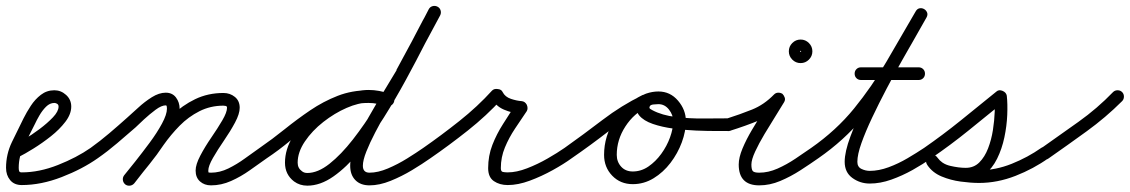

<svg xmlns="http://www.w3.org/2000/svg" viewBox="-30 -584 3743 636"><path d="M32 -64Q25 -59 16.5 -62Q8 -65 4 -72Q0 -80 2.5 -88.5Q5 -97 13 -101Q26 -108 50.5 -122.5Q75 -137 101 -156.5Q127 -176 145.5 -195.5Q164 -215 164 -231Q164 -237 159.5 -240Q155 -243 150 -243Q135 -243 122.5 -230.5Q110 -218 100.5 -201.5Q91 -185 86 -174Q86 -174 86 -174Q86 -174 86 -174Q69 -140 50.5 -103.5Q32 -67 32 -28Q32 -21 33.5 -17Q35 -13 42 -13Q100 -13 162 -37.5Q224 -62 270 -94Q270 -94 270 -94Q270 -94 270 -94Q277 -99 285.5 -97.5Q294 -96 299 -89Q304 -82 302.5 -73.5Q301 -65 294 -60Q243 -24 174.5 2.5Q106 29 42 29Q17 29 3.5 12.5Q-10 -4 -10 -28Q-10 -73 9.5 -113.5Q29 -154 48 -192Q48 -192 48 -192Q48 -192 48 -192Q58 -212 72 -233.5Q86 -255 105.5 -270Q125 -285 150 -285Q172 -285 189 -269.5Q206 -254 206 -231Q206 -206 186.5 -180.5Q167 -155 138.5 -132.5Q110 -110 81 -92Q52 -74 32 -64Q32 -64 32 -64Q32 -64 32 -64Z M265 -65Q260 -72 261.5 -80.5Q263 -89 270 -94Q302 -117 332 -142.5Q362 -168 391 -194Q406 -207 427.5 -227Q449 -247 473 -262Q497 -277 519 -277Q541 -277 553 -261Q565 -245 565 -224Q565 -199 548 -165Q531 -131 506 -96Q481 -61 456 -29.5Q431 2 415 23Q415 23 415 23Q415 23 415 23Q409 30 400.5 31Q392 32 385 27Q378 21 377 12.5Q376 4 381 -3Q395 -20 418 -49Q441 -78 465.5 -111Q490 -144 506.5 -174.5Q523 -205 523 -224Q523 -227 522.5 -231Q522 -235 519 -235Q505 -235 485.5 -220.5Q466 -206 447 -188.5Q428 -171 419 -162Q389 -136 358 -109.5Q327 -83 294 -60Q287 -55 278.5 -56.5Q270 -58 265 -65ZM414 23Q409 30 400.5 31Q392 32 385 26Q378 21 377 12.5Q376 4 382 -3Q406 -34 430.5 -64.5Q455 -95 478 -128Q505 -168 539.5 -201.5Q574 -235 616.5 -255.5Q659 -276 710 -276Q732 -276 748 -263Q764 -250 764 -227Q764 -207 748.5 -178Q733 -149 712 -118.5Q691 -88 675.5 -61Q660 -34 660 -19Q660 -13 661.5 -12.5Q663 -12 669 -12Q698 -12 726.5 -26Q755 -40 781 -59Q807 -78 830 -94Q837 -99 845.5 -97.5Q854 -96 859 -89Q864 -82 862.5 -73.5Q861 -65 854 -60Q827 -41 797.5 -20Q768 1 735.5 15.5Q703 30 669 30Q647 30 632.5 17Q618 4 618 -19Q618 -39 633.5 -68.5Q649 -98 670 -128.5Q691 -159 706.5 -185.5Q722 -212 722 -227Q722 -232 718 -233Q714 -234 710 -234Q667 -234 630.5 -215.5Q594 -197 565 -167.5Q536 -138 512 -104Q490 -71 464.5 -39.5Q439 -8 414 23Q414 23 414 23Q414 23 414 23Z M854 -60Q847 -55 838.5 -56.5Q830 -58 825 -65Q820 -72 821.5 -80.5Q823 -89 830 -94Q872 -123 913 -156Q954 -189 997.5 -218.5Q1041 -248 1088.5 -266.5Q1136 -285 1191 -285Q1209 -285 1226.5 -281.5Q1244 -278 1261 -273Q1270 -270 1274 -262.5Q1278 -255 1275 -247Q1272 -238 1264.5 -234Q1257 -230 1249 -233Q1235 -237 1220.5 -240Q1206 -243 1191 -243Q1140 -243 1095.5 -225Q1051 -207 1010.5 -178.5Q970 -150 931.5 -118Q893 -86 854 -60Q854 -60 854 -60Q854 -60 854 -60ZM1262 -273Q1270 -270 1274 -262Q1278 -254 1275 -246Q1272 -238 1264 -234Q1256 -230 1248 -233Q1233 -239 1220 -241.5Q1207 -244 1191 -244Q1158 -244 1118 -226.5Q1078 -209 1041 -180Q1004 -151 980 -115.5Q956 -80 956 -45Q956 -27 970 -17Q977 -11 988 -11Q1023 -11 1061.5 -41.5Q1100 -72 1139 -122Q1178 -172 1215 -232Q1252 -292 1285 -353.5Q1318 -415 1345 -467.5Q1372 -520 1391 -553Q1395 -561 1403.5 -563.5Q1412 -566 1419 -561Q1427 -557 1429.5 -548.5Q1432 -540 1427 -533Q1406 -495 1377.5 -439Q1349 -383 1314.5 -319.5Q1280 -256 1241 -194Q1202 -132 1160 -81Q1118 -30 1074.5 0.5Q1031 31 988 31Q963 31 944 17Q914 -6 914 -45Q914 -90 941 -133Q968 -176 1011 -210.5Q1054 -245 1101.5 -265.5Q1149 -286 1191 -286Q1226 -286 1262 -273Q1262 -273 1262 -273Q1262 -273 1262 -273ZM1390 -553Q1394 -561 1402.5 -563.5Q1411 -566 1419 -562Q1427 -558 1429.5 -549.5Q1432 -541 1428 -533Q1401 -483 1374 -432.5Q1347 -382 1320 -332Q1320 -332 1320 -332Q1320 -332 1320 -332Q1309 -312 1290.5 -281.5Q1272 -251 1251.5 -215.5Q1231 -180 1213 -145.5Q1195 -111 1183.5 -82Q1172 -53 1172 -35Q1172 -12 1194 -12Q1222 -12 1255 -26Q1288 -40 1318.5 -59Q1349 -78 1372 -94Q1379 -99 1387.5 -97.5Q1396 -96 1401 -89Q1406 -82 1404.5 -73.5Q1403 -65 1396 -60Q1369 -41 1335 -20.5Q1301 0 1264 15Q1227 30 1194 30Q1164 30 1147 12.5Q1130 -5 1130 -35Q1130 -65 1147 -106.5Q1164 -148 1190 -194Q1216 -240 1241.5 -281.5Q1267 -323 1284 -352Q1284 -352 1283 -352Q1283 -352 1283 -352Q1310 -402 1337 -452Q1364 -502 1390 -553Q1390 -553 1390 -553Q1390 -553 1390 -553Z M1396 -60Q1389 -55 1380.5 -56.5Q1372 -58 1367 -65Q1362 -72 1363.5 -80.5Q1365 -89 1372 -94Q1431 -135 1491.5 -183Q1552 -231 1600 -284Q1607 -291 1619 -289Q1631 -288 1635 -279Q1643 -263 1662.5 -256.5Q1682 -250 1698 -249Q1709 -248 1715 -237Q1720 -225 1715 -216Q1696 -188 1676 -158Q1656 -128 1642.5 -95.5Q1629 -63 1629 -27Q1629 -16 1635.5 -14.5Q1642 -13 1652 -13Q1681 -13 1716 -26.5Q1751 -40 1784 -59Q1817 -78 1840 -94Q1840 -94 1840 -94Q1840 -94 1840 -94Q1847 -99 1855.5 -97.5Q1864 -96 1869 -89Q1874 -82 1872.5 -73.5Q1871 -65 1864 -60Q1838 -41 1801 -20.5Q1764 0 1725 14.5Q1686 29 1652 29Q1625 29 1606 16Q1587 3 1587 -27Q1587 -68 1601 -104Q1615 -140 1636.5 -173.5Q1658 -207 1679 -240Q1682 -244 1687 -239.5Q1692 -235 1696 -227Q1700 -220 1700.5 -213.5Q1701 -207 1696 -207Q1667 -209 1639 -221Q1611 -233 1597 -261Q1595 -265 1601.5 -266Q1608 -267 1615 -266Q1623 -265 1629 -262Q1635 -259 1632 -256Q1582 -201 1519.5 -151.5Q1457 -102 1396 -60Q1396 -60 1396 -60Q1396 -60 1396 -60Z M1835 -65Q1830 -72 1831.5 -80.5Q1833 -89 1840 -94Q1902 -138 1965.5 -186.5Q2029 -235 2097 -268Q2097 -268 2097 -268Q2097 -268 2097 -268Q2105 -272 2113 -269.5Q2121 -267 2125 -259Q2129 -251 2126 -242.5Q2123 -234 2116 -231Q2049 -198 1987 -150Q1925 -102 1864 -60Q1857 -55 1848.5 -56.5Q1840 -58 1835 -65ZM2098 -269Q2105 -272 2113.5 -269Q2122 -266 2125 -258Q2129 -250 2126 -242Q2123 -234 2115 -230Q2070 -209 2041.5 -165Q2013 -121 2013 -71Q2013 -48 2027.5 -32Q2042 -16 2066 -16Q2094 -16 2118 -32.5Q2142 -49 2160.5 -74.5Q2179 -100 2189.5 -129Q2200 -158 2200 -183Q2200 -203 2186 -221Q2172 -239 2151 -239Q2146 -239 2135 -238Q2124 -237 2122 -231Q2122 -231 2122 -231Q2122 -231 2122 -231Q2120 -226 2123.5 -223.5Q2127 -221 2131 -219Q2163 -202 2208.5 -196.5Q2254 -191 2301 -191.5Q2348 -192 2383 -192Q2383 -192 2383 -192Q2383 -192 2383 -192Q2392 -192 2398 -186Q2404 -180 2404 -171Q2404 -162 2398 -156Q2392 -150 2383 -150Q2371 -150 2342 -150Q2313 -150 2276 -151.5Q2239 -153 2201 -158Q2163 -163 2132.5 -173.5Q2102 -184 2087.5 -201.5Q2073 -219 2082 -245Q2082 -245 2082 -245Q2082 -245 2082 -245Q2090 -267 2110.5 -274Q2131 -281 2151 -281Q2190 -281 2216 -250.5Q2242 -220 2242 -183Q2242 -149 2228.5 -112.5Q2215 -76 2191 -44.5Q2167 -13 2135 6.5Q2103 26 2066 26Q2025 26 1998 -2Q1971 -30 1971 -71Q1971 -133 2006 -187.5Q2041 -242 2098 -269Q2098 -269 2098 -269Q2098 -269 2098 -269Z M2389 -151Q2381 -148 2373.5 -152Q2366 -156 2363 -165Q2360 -173 2364 -180.5Q2368 -188 2377 -191Q2421 -205 2461 -221Q2501 -237 2534 -271Q2540 -277 2548 -277Q2556 -277 2562 -273Q2567 -268 2569.5 -260.5Q2572 -253 2567 -245Q2557 -228 2539 -199.5Q2521 -171 2502.5 -140Q2484 -109 2471.5 -82Q2459 -55 2459 -39Q2459 -23 2463.5 -17.5Q2468 -12 2485 -12Q2515 -12 2545.5 -25.5Q2576 -39 2605 -58.5Q2634 -78 2657 -94Q2657 -94 2657 -94Q2657 -94 2657 -94Q2664 -99 2672.5 -97.5Q2681 -96 2686 -89Q2691 -82 2689.5 -73.5Q2688 -65 2681 -60Q2654 -41 2621.5 -20Q2589 1 2554.5 15.5Q2520 30 2485 30Q2417 30 2417 -39Q2417 -62 2429.5 -92Q2442 -122 2461 -154Q2480 -186 2499 -215.5Q2518 -245 2531 -267Q2536 -275 2544 -274.5Q2552 -274 2559 -269Q2565 -264 2568 -256Q2571 -248 2564 -241Q2528 -203 2484 -185Q2440 -167 2389 -151Q2389 -151 2389 -151Q2389 -151 2389 -151ZM2619 -414Q2619 -415 2621 -413Q2623 -411 2622 -411Q2621 -411 2623 -413Q2625 -415 2625 -414Q2625 -413 2623 -415Q2621 -417 2622 -417Q2623 -417 2621 -415Q2619 -413 2619 -414ZM2583 -414Q2583 -430 2594.5 -441.5Q2606 -453 2622 -453Q2638 -453 2649.5 -441.5Q2661 -430 2661 -414Q2661 -398 2649.5 -386.5Q2638 -375 2622 -375Q2606 -375 2594.5 -386.5Q2583 -398 2583 -414Z M2681 -60Q2674 -55 2665.5 -56.5Q2657 -58 2652 -65Q2647 -72 2648.5 -80.5Q2650 -89 2657 -94Q2740 -152 2799 -224.5Q2858 -297 2906 -379Q2954 -461 3003 -546Q3008 -555 3016 -556.5Q3024 -558 3031 -554Q3038 -550 3041 -542.5Q3044 -535 3039 -526Q3027 -505 3006 -468Q2985 -431 2959 -385.5Q2933 -340 2907 -290.5Q2881 -241 2859 -194.5Q2837 -148 2823.5 -110Q2810 -72 2810 -48Q2810 -31 2823.5 -24.5Q2837 -18 2851 -18Q2881 -18 2913.5 -30Q2946 -42 2976.5 -60Q3007 -78 3031 -94Q3031 -94 3031 -94Q3031 -94 3031 -94Q3038 -99 3046.5 -97.5Q3055 -96 3060 -89Q3065 -82 3063.5 -73.5Q3062 -65 3055 -60Q3027 -40 2993 -21Q2959 -2 2922.5 11Q2886 24 2851 24Q2819 24 2793.5 5.5Q2768 -13 2768 -48Q2768 -81 2787 -132Q2806 -183 2835.5 -242.5Q2865 -302 2897.5 -361Q2930 -420 2958.5 -469Q2987 -518 3003 -546Q3008 -555 3016 -556.5Q3024 -558 3031 -554Q3038 -550 3041 -542.5Q3044 -535 3039 -526Q2989 -437 2939.5 -352.5Q2890 -268 2828 -193.5Q2766 -119 2681 -60Q2681 -60 2681 -60Q2681 -60 2681 -60ZM2822 -319Q2813 -319 2807 -325Q2801 -331 2801 -340Q2801 -349 2807 -355Q2813 -361 2822 -361Q2870 -361 2917.5 -361Q2965 -361 3013 -361Q3013 -361 3013 -361Q3013 -361 3013 -361Q3022 -361 3028 -355Q3034 -349 3034 -340Q3034 -331 3028 -325Q3022 -319 3013 -319Q2965 -319 2917.5 -319Q2870 -319 2822 -319Q2822 -319 2822 -319Q2822 -319 2822 -319Z M3026 -65Q3021 -72 3022.5 -80.5Q3024 -89 3031 -94Q3093 -137 3152.5 -185Q3212 -233 3271 -281Q3279 -288 3291 -283Q3303 -278 3305 -267Q3308 -240 3306.5 -203.5Q3305 -167 3297 -129Q3289 -91 3273 -58.5Q3257 -26 3231.5 -6Q3206 14 3169 14Q3135 14 3099 3.5Q3063 -7 3042 -37Q3036 -46 3038 -54Q3040 -62 3047 -66Q3053 -71 3061.5 -70.5Q3070 -70 3076 -61Q3089 -43 3114 -34.5Q3139 -26 3166.5 -23Q3194 -20 3213 -20Q3268 -20 3321.5 -41.5Q3375 -63 3419 -94Q3426 -99 3434.5 -97.5Q3443 -96 3448 -89Q3453 -82 3451.5 -73.5Q3450 -65 3443 -60Q3394 -25 3334 -1.5Q3274 22 3213 22Q3186 22 3152.5 17.5Q3119 13 3089 0.5Q3059 -12 3042 -37Q3036 -46 3038 -54Q3040 -62 3047 -66Q3053 -71 3061.5 -70.5Q3070 -70 3076 -61Q3090 -41 3118 -34.5Q3146 -28 3169 -28Q3196 -28 3214 -46Q3232 -64 3243 -92.5Q3254 -121 3259 -153Q3264 -185 3265 -214Q3266 -243 3263 -262Q3262 -267 3269 -267Q3276 -267 3284 -264Q3291 -261 3296.5 -256.5Q3302 -252 3297 -248Q3238 -200 3178 -151.5Q3118 -103 3055 -60Q3048 -55 3039.5 -56.5Q3031 -58 3026 -65Z M3414 -63Q3409 -71 3410.5 -79.5Q3412 -88 3419 -93Q3480 -136 3542.5 -180.5Q3605 -225 3657 -279Q3657 -279 3657 -279Q3657 -279 3657 -279Q3663 -285 3672 -285Q3681 -285 3687 -279Q3693 -273 3693 -264Q3693 -255 3687 -249Q3633 -195 3569.5 -149Q3506 -103 3443 -59Q3436 -54 3427.5 -55Q3419 -56 3414 -63Z"/></svg>

Font: FRB American Cursive Medium
Style: Italic
Weight: 500
Italic angle: -25°
Version: Version 2.0;Modular Font Editor K font №1